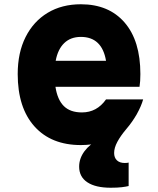

<svg xmlns="http://www.w3.org/2000/svg" viewBox="-20 -660 740 900"><path d="M651 -194Q618 -90 542 -35Q466 20 359 20Q220 20 141.5 -67.5Q63 -155 63 -313Q63 -413 100 -486.5Q137 -560 203.5 -600Q270 -640 359 -640Q490 -640 564 -554.5Q638 -469 638 -313Q638 -295 637 -280.5Q636 -266 634 -253H240Q249 -193 279 -163Q309 -133 364 -133Q434 -133 477 -194ZM359 -487Q311 -487 281 -458Q251 -429 241 -375H477Q458 -487 359 -487ZM499 220Q428 220 389.5 194.5Q351 169 351 121Q351 83 375.5 49.5Q400 16 445 -7L651 -194Q642 -162 621.5 -125.5Q601 -89 572 -55Q545 -23 530 5Q515 33 515 57Q515 79 528 91.5Q541 104 565 104Q571 104 575.5 103.5Q580 103 583 102V212Q571 215 551 217.5Q531 220 499 220Z"/></svg>

Font: Martian Mono ExtraBold
Style: Regular
Weight: 800
Monospace: yes
Designer: Roman Shamin
Foundry: Evil Martians
Version: Version 1.000; ttfautohint (v1.8.4.7-5d5b)